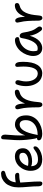

<svg xmlns="http://www.w3.org/2000/svg" viewBox="1368 -2168 812 3587"><g transform="rotate(-90 1773.5 -374.0)"><path d="M141.1 12.2Q115.2 12.2 101.1 -7.1Q86.9 -26.4 86.9 -62Q86.9 -148.9 76.9 -256.8Q66.9 -364.7 66.9 -436Q66.9 -511.2 87.9 -573.2Q108.9 -635.3 144.5 -675.5Q180.2 -715.8 227.3 -737.8Q274.4 -759.8 327.1 -759.8Q346.7 -759.8 361.8 -749.8Q377 -739.7 377 -721.2Q377 -689.9 339.8 -681.2Q293.9 -670.9 261.2 -653.3Q228.5 -635.7 208 -610.6Q187.5 -585.4 176.8 -555.4Q166 -525.4 161.1 -485.8Q225.1 -498 284.2 -498Q310.5 -498 324.7 -485.1Q338.9 -472.2 338.9 -451.2Q338.9 -421.4 299.8 -419.9Q276.4 -419.4 256.3 -418.2Q236.3 -417 220 -414.3Q203.6 -411.6 195.3 -409.9Q187 -408.2 172.9 -404.8Q158.7 -401.4 157.2 -400.9V-395Q157.2 -357.9 167 -247.1Q176.8 -136.2 176.8 -43.9Q176.8 -12.2 168.2 0Q159.7 12.2 141.1 12.2Z M591.8 9.8Q536.6 9.8 494.6 -6.3Q452.6 -22.5 427 -52.2Q401.4 -82 388.7 -121.6Q376 -161.1 376 -210Q376 -251 387.7 -292.5Q399.4 -334 422.6 -371.3Q445.8 -408.7 477.3 -437.7Q508.8 -466.8 551.5 -483.9Q594.2 -501 641.6 -501Q713.9 -501 755.9 -462.2Q797.9 -423.3 797.9 -349.1Q797.9 -270.5 728.3 -225.3Q658.7 -180.2 550.8 -180.2Q491.7 -180.2 462.9 -199.2V-198.2Q462.9 -140.1 492.7 -105Q522.5 -69.8 586.9 -69.8Q627 -69.8 661.1 -78.4Q695.3 -86.9 716.8 -99.4Q738.3 -111.8 755.1 -124.3Q772 -136.7 785.4 -145.3Q798.8 -153.8 808.6 -153.8Q821.8 -153.8 827.4 -145.8Q833 -137.7 833 -120.1Q833 -93.3 799.8 -63.2Q766.6 -33.2 709.5 -11.7Q652.3 9.8 591.8 9.8ZM639.6 -418Q577.6 -418 531.2 -371.8Q484.9 -325.7 468.8 -255.9Q473.1 -255.9 496.6 -252.4Q520 -249 543.9 -249Q618.7 -249 665.8 -277.1Q712.9 -305.2 712.9 -350.1Q712.9 -384.3 695.3 -401.1Q677.7 -418 639.6 -418Z M1066.9 9.8Q1018.6 9.8 982.7 -6.1Q946.8 -22 946.8 -54.2Q946.8 -70.3 956.5 -79.1Q966.3 -87.9 982.9 -87.9Q986.8 -87.9 989.7 -86.9Q982.4 -104 978 -126Q963.9 -201.7 956.3 -282Q948.7 -362.3 948.7 -416Q948.7 -501.5 957 -589.8Q965.3 -678.2 964.8 -711.9Q963.9 -731.9 972.9 -745.4Q981.9 -758.8 999 -758.8Q1022.5 -758.8 1037.6 -739Q1052.7 -719.2 1052.7 -683.1Q1052.7 -652.3 1044.9 -569.6Q1037.1 -486.8 1037.1 -405.8Q1037.1 -362.8 1040 -310.1Q1069.8 -403.8 1125 -451.9Q1180.2 -500 1238.8 -500Q1317.4 -500 1364.7 -447.5Q1412.1 -395 1412.1 -289.1Q1412.1 -221.7 1383.1 -164.3Q1354 -106.9 1305.7 -69.6Q1257.3 -32.2 1195.3 -11.2Q1133.3 9.8 1066.9 9.8ZM1049.8 -94.2Q1048.3 -84.5 1043.9 -77.1H1054.7Q1127.4 -77.1 1187.3 -101.3Q1247.1 -125.5 1284.9 -176.5Q1322.8 -227.5 1322.8 -297.9Q1322.8 -412.1 1237.8 -412.1Q1108.4 -412.1 1049.8 -94.2Z M1611.8 12.2Q1588.9 12.2 1575.7 -8.1Q1562.5 -28.3 1562.5 -61Q1562.5 -302.2 1537.6 -392.1Q1526.4 -438.5 1526.4 -454.1Q1526.4 -472.7 1536.4 -483.9Q1546.4 -495.1 1565.4 -495.1Q1594.2 -495.1 1612.3 -453.9Q1630.4 -412.6 1635.7 -312Q1652.8 -362.3 1677.7 -400.1Q1702.6 -438 1731.2 -459.5Q1759.8 -481 1788.8 -491.5Q1817.9 -502 1847.7 -502Q1891.6 -502 1891.6 -460.9Q1891.6 -426.8 1851.6 -416Q1801.8 -403.8 1766.4 -374Q1731 -344.2 1709.7 -296.6Q1688.5 -249 1677.5 -195.1Q1666.5 -141.1 1660.6 -67.9Q1657.2 -20.5 1646.7 -4.2Q1636.2 12.2 1611.8 12.2Z M2197.3 9.8Q2148.9 9.8 2108.6 -8.1Q2068.4 -25.9 2041 -55.7Q2013.7 -85.4 1994.6 -125Q1975.6 -164.6 1967 -207Q1958.5 -249.5 1958.5 -293.9Q1958.5 -385.3 1987.3 -461.9Q1997.6 -492.2 2027.3 -492.2Q2046.4 -492.2 2057.9 -479.2Q2069.3 -466.3 2069.3 -445.8Q2069.3 -430.7 2057.9 -387.2Q2046.4 -343.8 2046.4 -293Q2046.4 -195.8 2087.6 -135Q2128.9 -74.2 2195.3 -74.2Q2257.3 -74.2 2290.8 -143.6Q2324.2 -212.9 2324.2 -344.2Q2324.2 -375.5 2321.3 -408.2Q2318.4 -440.9 2318.4 -454.1Q2318.4 -495.1 2350.6 -495.1Q2381.3 -495.1 2397 -462.4Q2412.6 -429.7 2412.6 -350.1Q2412.6 -172.9 2355.2 -81.5Q2297.9 9.8 2197.3 9.8Z M2669.4 9.8Q2601.6 9.8 2561.5 -36.4Q2521.5 -82.5 2521.5 -159.2Q2521.5 -219.2 2545.2 -280.3Q2568.8 -341.3 2608.2 -389.9Q2647.5 -438.5 2703.9 -469.2Q2760.3 -500 2821.3 -500Q2844.2 -500 2859.4 -487.3Q2874.5 -474.6 2874.5 -452.1Q2874.5 -439 2866.7 -430.7Q2858.9 -422.4 2844.2 -420.9Q2775.9 -412.1 2721.9 -372.1Q2668 -332 2639.6 -275.1Q2611.3 -218.3 2611.3 -155.8Q2611.3 -115.2 2621.1 -83Q2638.7 -75.2 2667.5 -75.2Q2732.9 -75.2 2782.7 -152.1Q2832.5 -229 2855.5 -372.1Q2863.3 -412.1 2896.5 -412.1Q2920.4 -412.1 2937.3 -393.8Q2954.1 -375.5 2958.5 -345.2Q2972.7 -249.5 2993.4 -190.7Q3014.2 -131.8 3062.5 -69.8Q3072.8 -55.2 3072.5 -38.1Q3072.3 -21 3060.8 -7.1Q3049.3 6.8 3032.2 6.8Q3007.8 6.8 2992.2 -14.2Q2968.3 -46.4 2953.9 -70.3Q2939.5 -94.2 2923.8 -134.5Q2908.2 -174.8 2899.4 -224.1Q2882.3 -162.1 2855.7 -115.7Q2829.1 -69.3 2798.3 -42.7Q2767.6 -16.1 2735.4 -3.2Q2703.1 9.8 2669.4 9.8Z M3231 12.2Q3208 12.2 3194.8 -8.1Q3181.6 -28.3 3181.6 -61Q3181.6 -302.2 3156.7 -392.1Q3145.5 -438.5 3145.5 -454.1Q3145.5 -472.7 3155.5 -483.9Q3165.5 -495.1 3184.6 -495.1Q3213.4 -495.1 3231.4 -453.9Q3249.5 -412.6 3254.9 -312Q3272 -362.3 3296.9 -400.1Q3321.8 -438 3350.3 -459.5Q3378.9 -481 3408 -491.5Q3437 -502 3466.8 -502Q3510.7 -502 3510.7 -460.9Q3510.7 -426.8 3470.7 -416Q3420.9 -403.8 3385.5 -374Q3350.1 -344.2 3328.9 -296.6Q3307.6 -249 3296.6 -195.1Q3285.6 -141.1 3279.8 -67.9Q3276.4 -20.5 3265.9 -4.2Q3255.4 12.2 3231 12.2Z"/></g></svg>

Font: Shantell Sans Normal
Style: Regular
Weight: 400
Designer: Stephen Nixon, Anya Danilova, Shantell Martin
Foundry: Arrow Type
Version: Version 1.006;[559af2be0]